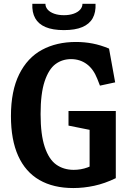

<svg xmlns="http://www.w3.org/2000/svg" viewBox="-20 -959 660 991"><path d="M36.5 -359.7Q36.5 -489.8 79 -575.5Q121.4 -661.1 196.7 -701.8Q271.9 -742.4 372.3 -742.4Q416.3 -742.4 457.9 -734.4Q499.4 -726.4 542.8 -708.2L574.4 -533.9L495.9 -517L482 -552.6Q462 -603.2 427.6 -628.3Q393.2 -653.4 348.1 -653.9Q301.5 -654.1 266.5 -628.2Q231.6 -602.4 210.5 -539.5Q189.5 -476.5 189.5 -370.2Q189.5 -264.1 211 -200.2Q232.5 -136.3 270.2 -109.5Q308 -82.6 360.2 -82.3Q398 -82.4 431.2 -94.6Q464.4 -106.8 498.2 -128L442.5 -61.7V-318.7L489.5 -279.4L333.6 -310.7V-386.1H577.7V-39.4Q520.7 -11.8 466.2 -0.1Q411.7 11.6 358.6 11.6Q255.2 11.6 183.3 -30Q111.4 -71.5 74 -154.2Q36.5 -236.9 36.5 -359.7ZM146.9 -939.4H214.4Q214.4 -922.8 226.2 -909.4Q237.9 -896.1 259.8 -888.3Q281.6 -880.6 310 -880.6Q338.4 -880.6 360.2 -888.3Q382.1 -896.1 393.8 -909.4Q405.6 -922.8 405.6 -939.4H473.1Q475.2 -895.2 458.4 -865.1Q441.7 -834.9 404.8 -819.2Q368 -803.6 310 -803.6Q252 -803.6 215.2 -819.2Q178.3 -834.9 161.6 -865.1Q144.8 -895.2 146.9 -939.4Z"/></svg>

Font: Monaspace Xenon Var ExtraLight
Style: Regular
Weight: 200
Designer: Riley Cran and the Lettermatic Team
Version: Version 1.200 (Monaspace Xenon Var)